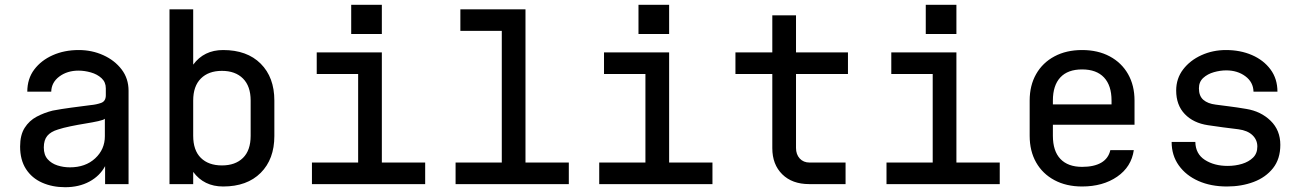

<svg xmlns="http://www.w3.org/2000/svg" viewBox="-20 -769 5440 802"><path d="M252 13Q199 13 156 -6Q113 -25 88.5 -63Q64 -101 64 -157Q64 -205 83 -235Q102 -265 133 -281.5Q164 -298 200 -307Q237 -314 278.5 -319.5Q320 -325 359 -330Q382 -332 402 -339Q422 -346 422 -371V-373V-400Q422 -426 404 -442.5Q386 -459 359.5 -466.5Q333 -474 308 -474Q261 -474 228 -449.5Q195 -425 194 -386H94Q94 -440 123 -478.5Q152 -517 200.5 -538.5Q249 -560 309 -560Q364 -560 411.5 -538.5Q459 -517 488 -479Q517 -441 517 -390V0H419V-75Q397 -34 353.5 -10.5Q310 13 252 13ZM272 -70Q337 -70 377.5 -107.5Q418 -145 418 -200V-273Q413 -268 390.5 -263Q368 -258 337 -253Q306 -248 274.5 -241.5Q243 -235 222 -228Q192 -219 177.5 -201.5Q163 -184 163 -153Q163 -122 179 -104Q195 -86 220 -78Q245 -70 272 -70Z M688 0V-730H787V-499Q832 -560 912 -560Q1012 -560 1069 -503Q1126 -446 1126 -349V-201Q1126 -104 1069 -47Q1012 10 912 10Q832 10 787 -51V0ZM907 -473Q851 -473 819 -441Q787 -409 787 -349V-202Q787 -141 819 -109.5Q851 -78 907 -78Q963 -78 995 -109.5Q1027 -141 1027 -202V-349Q1027 -409 995 -441Q963 -473 907 -473Z M1283 0V-90H1476V-460H1303V-550H1575V-90H1756V0ZM1447 -749H1575V-627H1447Z M1883 0V-90H2076V-640H1903V-730H2175V-90H2356V0Z M2483 0V-90H2676V-460H2503V-550H2775V-90H2956V0ZM2647 -749H2775V-627H2647Z M3360 0Q3289 0 3247.5 -41Q3206 -82 3206 -150V-460H3052V-550H3206V-705H3305V-550H3522V-460H3305V-151Q3305 -124 3320.5 -107Q3336 -90 3362 -90H3512V0Z M3683 0V-90H3876V-460H3703V-550H3975V-90H4156V0ZM3847 -749H3975V-627H3847Z M4500 10Q4434 10 4384.5 -16.5Q4335 -43 4308 -90.5Q4281 -138 4281 -202V-349Q4281 -412 4308 -459.5Q4335 -507 4384.5 -533.5Q4434 -560 4500 -560Q4566 -560 4615.5 -533.5Q4665 -507 4692 -459.5Q4719 -412 4719 -349V-248H4378V-202Q4378 -138 4409.5 -105Q4441 -72 4500 -72Q4550 -72 4580 -89.5Q4610 -107 4618 -142H4716Q4706 -72 4646.5 -31Q4587 10 4500 10ZM4378 -333H4623V-349Q4623 -412 4591.5 -445.5Q4560 -479 4500 -479Q4440 -479 4409 -445.5Q4378 -412 4378 -349Z M5105 10Q5038 10 4986 -13Q4934 -36 4904 -78Q4874 -120 4874 -176H4973Q4974 -126 5013 -101Q5052 -76 5108 -76Q5140 -76 5168 -84.5Q5196 -93 5214 -110.5Q5232 -128 5232 -157Q5232 -185 5211.5 -204.5Q5191 -224 5153 -229Q5122 -233 5089.5 -237Q5057 -241 5026 -246Q4965 -255 4929 -292.5Q4893 -330 4893 -391Q4893 -441 4922 -479Q4951 -517 4998.5 -538.5Q5046 -560 5101 -560Q5161 -560 5209.5 -539Q5258 -518 5287 -479Q5316 -440 5316 -386H5216Q5215 -426 5182 -450.5Q5149 -475 5102 -475Q5077 -475 5050.5 -467.5Q5024 -460 5006 -443.5Q4988 -427 4988 -400Q4988 -368 5006.5 -352Q5025 -336 5058 -332Q5079 -329 5112 -325Q5145 -321 5186 -314Q5247 -304 5287.5 -264.5Q5328 -225 5328 -164Q5328 -105 5297.5 -66.5Q5267 -28 5216.5 -9Q5166 10 5105 10Z"/></svg>

Font: Tiny Medium
Style: Regular
Weight: 500
Monospace: yes
Designer: Philipp Nurullin, Konstantin Bulenkov
Foundry: JetBrains
Version: Version 2.251; ttfautohint (v1.8.4.7-5d5b)